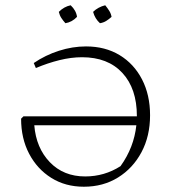

<svg xmlns="http://www.w3.org/2000/svg" viewBox="-20 -701 661 728"><path d="M248 -681Q269 -661 272 -637Q253 -617 228 -613Q219 -623 212.5 -633Q206 -643 203 -656Q223 -676 248 -681ZM379 -681Q388 -670 394.5 -659.5Q401 -649 403 -637Q393 -628 382.5 -621.5Q372 -615 359 -613Q340 -630 333 -656Q342 -665 354 -671.5Q366 -678 379 -681ZM298 7Q228 7 174.5 -26.5Q121 -60 90.5 -118Q60 -176 60 -251L69 -260H499V-261Q499 -365 444 -424.5Q389 -484 291 -484Q250 -484 205.5 -473Q161 -462 116 -443L108 -462Q152 -492 203.5 -508.5Q255 -525 306 -525Q379 -525 433.5 -492Q488 -459 518.5 -400Q549 -341 549 -264Q549 -185 516.5 -124Q484 -63 427.5 -28Q371 7 298 7ZM437 -71Q488 -142 497 -226H110Q117 -140 169 -86Q221 -32 303 -32Q376 -32 437 -71Z"/></svg>

Font: Piazzolla SC ExtraLight
Style: Regular
Weight: 200
Designer: Juan Pablo del Peral
Foundry: Huerta Tipografica
Version: Version 1.330